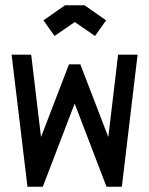

<svg xmlns="http://www.w3.org/2000/svg" viewBox="-20 -707 565 727"><path d="M300.3 -687 381.8 -629.9 339.8 -570.8 263.2 -623.5 186.5 -570.8 144.5 -629.9 226.1 -687ZM84 0 23.9 -500H98.1L135.3 -188L241.2 -463.4H284.2L390.1 -188L427.2 -500H501L441.4 0H383.3L262.7 -314.9L142.1 0Z"/></svg>

Font: Anka/Coder Condensed
Style: Regular
Weight: 400
Width: 4
Monospace: yes
Version: Version 1.100